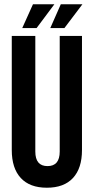

<svg xmlns="http://www.w3.org/2000/svg" viewBox="-20 -868 438 897"><path d="M35 -700H145V-160Q145 -92 202 -92Q259 -92 259 -160V-700H363V-167Q363 -82 321 -36.5Q279 9 199 9Q119 9 77 -36.5Q35 -82 35 -167ZM134 -848H234L151 -737H84ZM264 -848H365L281 -737H215Z"/></svg>

Font: Bebas Neue
Style: Regular
Weight: 400
Designer: Ryoichi Tsunekawa
Foundry: Ryoichi Tsunekawa
Version: Version 1.400